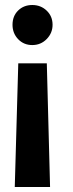

<svg xmlns="http://www.w3.org/2000/svg" viewBox="-20 -732 290 767"><path d="M190 -633Q190 -600 166.5 -576Q143 -552 109 -552Q75 -552 52.5 -575.5Q30 -599 30 -633Q30 -668 52.5 -690Q75 -712 109 -712Q143 -712 166.5 -689.5Q190 -667 190 -633ZM39 15 53 -479H167L180 15Z"/></svg>

Font: Akshar SemiBold
Style: Regular
Weight: 600
Designer: Tall Chai
Foundry: Tall Chai
Version: Version 1.000